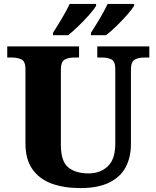

<svg xmlns="http://www.w3.org/2000/svg" viewBox="-20 -951 799 981"><path d="M390 10Q307 10 244 -13Q181 -36 145.5 -86.5Q110 -137 110 -218V-598Q110 -637 90 -647Q70 -657 43 -657H17V-714H384V-657H358Q330 -657 310.5 -646.5Q291 -636 291 -594V-210Q291 -127 328.5 -96Q366 -65 433 -65Q492 -65 530.5 -101Q569 -137 569 -217V-598Q569 -637 550 -647Q531 -657 503 -657H477V-714H743V-657H717Q688 -657 668.5 -646.5Q649 -636 649 -594V-215Q649 -148 622.5 -97.5Q596 -47 538.5 -18.5Q481 10 390 10ZM445 -784Q466 -816 490 -856.5Q514 -897 530 -931H665V-921Q655 -904 629.5 -875Q604 -846 574.5 -817.5Q545 -789 522 -771H445ZM251 -784Q272 -816 296 -856.5Q320 -897 336 -931H471V-921Q461 -904 435.5 -875Q410 -846 380.5 -817.5Q351 -789 328 -771H251Z"/></svg>

Font: Noto Serif ExtraBold
Style: Regular
Weight: 800
Designer: Monotype Design Team
Foundry: Monotype Imaging Inc.
Version: Version 2.014